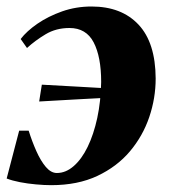

<svg xmlns="http://www.w3.org/2000/svg" viewBox="-26 -544 507 576"><path d="M248.5 -524.5Q338.5 -524.5 389.5 -470.2Q440.5 -416 441 -308.5Q441 -249.5 421.8 -192.8Q402.5 -136 363.8 -90Q325 -44 266 -16.2Q207 11.5 127.5 11.5Q107 11.5 82 9.2Q57 7 33.8 2.5Q10.5 -2 -6 -8.5L31.5 -152H60Q70 -120 83 -90.8Q96 -61.5 111.5 -43.2Q127 -25 144.5 -25Q171.5 -25 195.2 -45.8Q219 -66.5 237 -103.5Q255 -140.5 265.8 -190.2Q276.5 -240 277.5 -298Q277.5 -373.5 255 -416.8Q232.5 -460 182.5 -460Q142 -460 110.8 -441.2Q79.5 -422.5 55 -400L36 -427Q54 -450.5 86.2 -472.8Q118.5 -495 160.2 -509.8Q202 -524.5 248.5 -524.5ZM91.5 -239.5 99.5 -290Q157.5 -287 208 -284Q258.5 -281 322 -277.5L318.5 -252Q257 -249 202.8 -245.8Q148.5 -242.5 91.5 -239.5Z"/></svg>

Font: Merriweather 120pt ExtraBold
Style: Italic
Weight: 800
Italic angle: -7.8°
Version: Version 2.101